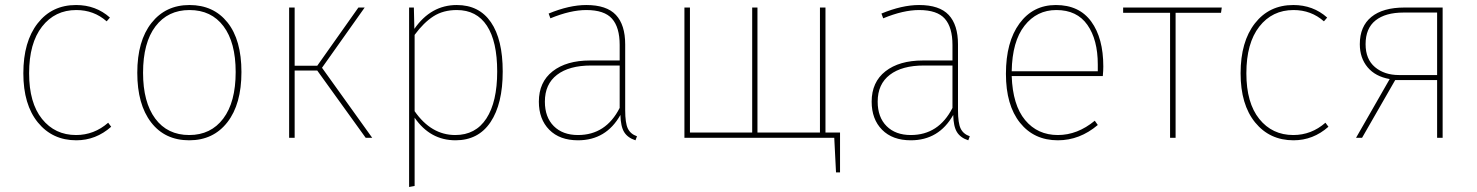

<svg xmlns="http://www.w3.org/2000/svg" viewBox="-20 -549 5886 765"><path d="M283 -529Q362 -529 418 -479L405 -464Q354 -509 284 -509Q199 -509 147.5 -443Q96 -377 96 -257Q96 -139 147.5 -75Q199 -11 283 -11Q355 -11 411 -60L423 -44Q362 10 284 10Q189 10 131 -61Q73 -132 73 -257Q73 -383 130 -456Q187 -529 283 -529Z M735 -509Q649 -509 599.5 -444Q550 -379 550 -259Q550 -142 598.5 -76.5Q647 -11 734 -11Q820 -11 869.5 -76.5Q919 -142 919 -262Q919 -380 870.5 -444.5Q822 -509 735 -509ZM735 -529Q831 -529 886.5 -459.5Q942 -390 942 -262Q942 -134 886 -62Q830 10 734 10Q637 10 582 -61.5Q527 -133 527 -259Q527 -386 583.5 -457.5Q640 -529 735 -529Z M1263 -279 1463 0H1437L1244 -268H1154V0H1132V-519H1154V-287H1244L1408 -519H1433Z M1794 -11Q1875 -11 1918 -77Q1961 -143 1961 -264Q1961 -384 1920 -446.5Q1879 -509 1800 -509Q1746 -509 1707 -484Q1668 -459 1632 -410V-106Q1698 -11 1794 -11ZM1800 -529Q1889 -529 1936 -460.5Q1983 -392 1983 -264Q1983 -135 1934.5 -62.5Q1886 10 1795 10Q1694 10 1632 -80V192L1610 196V-519H1629L1631 -434Q1697 -529 1800 -529Z M2283 -11Q2394 -11 2449 -119V-288H2335Q2248 -288 2199.5 -251Q2151 -214 2151 -144Q2151 -82 2186.5 -46.5Q2222 -11 2283 -11ZM2471 -372V-110Q2471 -59 2481.5 -37Q2492 -15 2518 -6L2512 10Q2481 0 2467 -22.5Q2453 -45 2452 -91Q2395 10 2283 10Q2210 10 2168.5 -32Q2127 -74 2127 -144Q2127 -222 2182 -265Q2237 -308 2331 -308H2449V-370Q2449 -440 2418.5 -474.5Q2388 -509 2316 -509Q2253 -509 2173 -476L2166 -495Q2248 -529 2316 -529Q2397 -529 2434 -489.5Q2471 -450 2471 -372Z M3327 -21V138H3311L3304 0H2707V-519H2729V-21H2977V-519H2998V-21H3247V-519H3269V-21Z M3609 -11Q3720 -11 3775 -119V-288H3661Q3574 -288 3525.5 -251Q3477 -214 3477 -144Q3477 -82 3512.5 -46.5Q3548 -11 3609 -11ZM3797 -372V-110Q3797 -59 3807.5 -37Q3818 -15 3844 -6L3838 10Q3807 0 3793 -22.5Q3779 -45 3778 -91Q3721 10 3609 10Q3536 10 3494.5 -32Q3453 -74 3453 -144Q3453 -222 3508 -265Q3563 -308 3657 -308H3775V-370Q3775 -440 3744.5 -474.5Q3714 -509 3642 -509Q3579 -509 3499 -476L3492 -495Q3574 -529 3642 -529Q3723 -529 3760 -489.5Q3797 -450 3797 -372Z M4354 -265V-292Q4354 -391 4312.5 -450Q4271 -509 4189 -509Q4111 -509 4062 -446.5Q4013 -384 4011 -265ZM4376 -284Q4376 -268 4374 -246H4011Q4015 -130 4064.5 -70.5Q4114 -11 4195 -11Q4273 -11 4342 -68L4354 -51Q4282 10 4195 10Q4100 10 4044 -60Q3988 -130 3988 -255Q3988 -382 4042 -455.5Q4096 -529 4187 -529Q4280 -529 4328 -463Q4376 -397 4376 -284Z M4845 -498H4664V0H4642V-498H4455V-519H4848Z M5133 -529Q5212 -529 5268 -479L5255 -464Q5204 -509 5134 -509Q5049 -509 4997.5 -443Q4946 -377 4946 -257Q4946 -139 4997.5 -75Q5049 -11 5133 -11Q5205 -11 5261 -60L5273 -44Q5212 10 5134 10Q5039 10 4981 -61Q4923 -132 4923 -257Q4923 -383 4980 -456Q5037 -529 5133 -529Z M5706 -250V-499H5575H5572Q5500 -499 5460.5 -467.5Q5421 -436 5421 -373Q5421 -313 5458.5 -281.5Q5496 -250 5554 -250ZM5728 -519V0H5706V-230H5539L5407 0H5383L5517 -234Q5460 -244 5429 -281Q5398 -318 5398 -373Q5398 -444 5444 -481.5Q5490 -519 5576 -519Z"/></svg>

Font: FiraSans
Style: Regular
Weight: 150
Designer: Carrois Corporate & Edenspiekermann AG
Foundry: Carrois Corporate GbR & Edenspiekermann AG
Version: Version 3.106;PS 003.106;hotconv 1.0.70;makeotf.lib2.5.58329